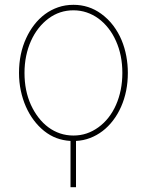

<svg xmlns="http://www.w3.org/2000/svg" viewBox="-20 -574 610 797"><path d="M58.9 -271.3Q58.9 -351.6 88.8 -415.8Q102.6 -446 122.3 -471.4Q142 -496.8 166.7 -515.1Q191.4 -533.4 221.1 -543.7Q250.7 -554 284.8 -554Q349.1 -554 400.2 -516.7Q429.3 -495.4 450.3 -467.5Q471.2 -439.6 484.6 -407.7Q497.9 -375.7 504.3 -341.1Q510.7 -306.5 510.7 -271.3Q510.7 -194.2 482.6 -130.7Q468.8 -99.4 449.2 -73.9Q429.7 -48.3 405.7 -30Q381.7 -11.7 353.9 -1.1Q326 9.6 295.5 11V203.1H272.7V11Q241.5 9.2 214.5 -0.9Q187.5 -11 163 -30.5Q139.2 -49.7 120 -75.3Q100.9 -100.9 87.4 -131.6Q73.9 -162.3 66.4 -197.6Q58.9 -233 58.9 -271.3ZM108.3 -138.8Q121.8 -109.4 140.1 -85.8Q158.4 -62.1 180.8 -45.6Q203.1 -29.1 229.4 -20.2Q255.7 -11.4 284.8 -11.4Q313.9 -11.4 339.7 -20.1Q365.4 -28.8 388.8 -45.8Q411.9 -62.5 430.4 -86.1Q448.9 -109.7 461.6 -138.7Q474.4 -167.6 481.2 -201.2Q487.9 -234.7 487.9 -271.3Q487.9 -345.2 461.3 -404.1Q448.2 -433.6 429.7 -457Q411.2 -480.5 388.7 -497Q366.1 -513.5 339.8 -522.4Q313.6 -531.2 284.8 -531.2Q227.3 -531.2 181.5 -497.2Q158.4 -480.1 139.9 -456.5Q121.4 -432.9 108.5 -403.9Q95.5 -375 88.6 -341.6Q81.7 -308.2 81.7 -271.3Q81.7 -197.4 108.3 -138.8Z"/></svg>

Font: Inter P Thin
Style: Regular
Weight: 100
Designer: Rasmus Andersson
Foundry: rsms
Version: Version 3.018;git-588b23468